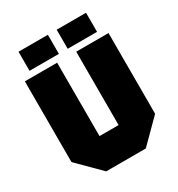

<svg xmlns="http://www.w3.org/2000/svg" viewBox="-201 -1002 1053 1133"><g transform="rotate(-30 325.0 -435.0)"><path d="M40 -150V-700H260V-200H390V-700H610V-150L460 0H190ZM95 -740V-870H295V-740ZM355 -740V-870H555V-740Z"/></g></svg>

Font: Tektur Black
Style: Regular
Weight: 900
Designer: Adam Jagosz
Foundry: Adam Jagosz
Version: Version 1.005;gftools[0.9.30]